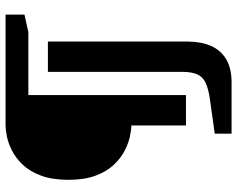

<svg xmlns="http://www.w3.org/2000/svg" viewBox="-101 -587 852 690"><g transform="rotate(-90 325.0 -242.0)"><path d="M219.2 0.3V-196Q203.7 -196 179.4 -201.1Q155.2 -206.3 128.2 -220.1Q101.3 -233.9 77.4 -259.4Q53.4 -284.8 38.6 -324.8Q23.8 -364.8 23.8 -422Q23.8 -480.8 39 -521Q54.2 -561.3 78.2 -586.4Q102.1 -611.4 129 -625Q155.9 -638.5 180.2 -643.3Q204.5 -648 220 -648H617.5V-580.1L554.4 -566.1H328.3V0.3ZM189.6 164.2V103.8L316.7 85.9Q353.4 80.3 374 70.2Q394.7 60.1 403.2 39.8Q411.8 19.6 411.8 -14.1V-495.9H520.7V4.8Q520.7 54.1 505.2 89.7Q489.8 125.2 457.4 144.7Q424.9 164.2 373.7 164.2Z"/></g></svg>

Font: Faustina Light
Style: Regular
Weight: 300
Designer: Alfonso Garcia
Foundry: http://www.omnibus-type.com
Version: Version 1.200